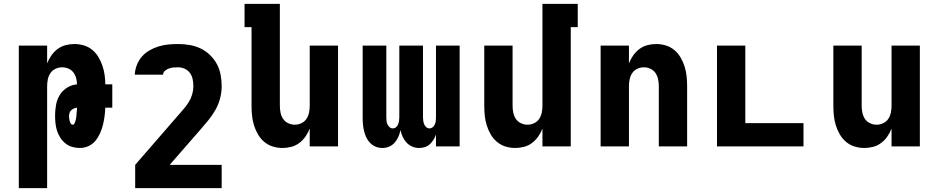

<svg xmlns="http://www.w3.org/2000/svg" viewBox="-20 -755 4840 990"><path d="M77 215V-520H223V-428Q231 -449 244.5 -468.5Q258 -488 276.5 -502Q295 -516 317.5 -522Q340 -528 364 -528Q388 -528 412 -521Q436 -514 455 -498.5Q474 -483 487 -461.5Q500 -440 508 -416.5Q516 -393 519.5 -368.5Q523 -344 523 -320H559V-200H523Q522 -177 519 -154.5Q516 -132 510.5 -110Q505 -88 495.5 -67Q486 -46 471.5 -28.5Q457 -11 436 -1.5Q415 8 392 8Q372 8 352.5 2.5Q333 -3 317.5 -15.5Q302 -28 291 -45Q280 -62 274 -81Q268 -100 266 -120Q264 -140 264 -159V-160Q264 -187 269 -214.5Q274 -242 288 -265Q302 -288 326 -303Q350 -318 377 -320Q377 -336 372.5 -352.5Q368 -369 358 -382Q348 -395 332.5 -401.5Q317 -408 300 -408Q282 -408 265.5 -400Q249 -392 239.5 -377.5Q230 -363 226.5 -345.5Q223 -328 223 -310V215ZM356 -112Q361 -112 364 -118Q367 -124 368.5 -129.5Q370 -135 371.5 -141Q373 -147 373.5 -152.5Q374 -158 374.5 -164Q375 -170 375.5 -176Q376 -182 376.5 -188Q377 -194 377 -200Q369 -199 361 -195.5Q353 -192 347 -186.5Q341 -181 338.5 -172.5Q336 -164 336 -156Q336 -149 337 -142.5Q338 -136 339.5 -130Q341 -124 345 -118Q349 -112 356 -112Z M677 215V95L901 -163Q915 -179 929 -195.5Q943 -212 954 -230Q965 -248 971 -268.5Q977 -289 977 -310Q977 -328 973.5 -346Q970 -364 959.5 -378.5Q949 -393 932.5 -400.5Q916 -408 898 -408Q886 -408 874.5 -407Q863 -406 851.5 -402Q840 -398 830.5 -390Q821 -382 821 -370H675Q676 -395 685.5 -419.5Q695 -444 711.5 -463Q728 -482 750.5 -495Q773 -508 797.5 -515.5Q822 -523 847 -525.5Q872 -528 898 -528Q928 -528 957.5 -523Q987 -518 1013.5 -505.5Q1040 -493 1062 -472Q1084 -451 1098 -425Q1112 -399 1117.5 -369.5Q1123 -340 1123 -310Q1123 -278 1114.5 -246.5Q1106 -215 1090 -187Q1074 -159 1053.5 -134Q1033 -109 1012 -85L855 95H1123V215Z M1436 8Q1411 8 1386.5 0.5Q1362 -7 1342.5 -23.5Q1323 -40 1310 -62.5Q1297 -85 1289.5 -109.5Q1282 -134 1279.5 -159.5Q1277 -185 1277 -210V-615H1241V-735H1423V-210Q1423 -192 1426.5 -174.5Q1430 -157 1439.5 -142.5Q1449 -128 1465.5 -120Q1482 -112 1500 -112Q1518 -112 1534.5 -120Q1551 -128 1560.5 -142.5Q1570 -157 1573.5 -174.5Q1577 -192 1577 -210V-520H1723V0H1577V-92Q1569 -71 1555.5 -51.5Q1542 -32 1523.5 -18Q1505 -4 1482.5 2Q1460 8 1436 8Z M1952 8Q1934 8 1917.5 1.5Q1901 -5 1888.5 -18Q1876 -31 1868.5 -47Q1861 -63 1857 -80Q1853 -97 1851.5 -114.5Q1850 -132 1850 -150V-520H1972V-150Q1972 -141 1973 -131.5Q1974 -122 1978 -113.5Q1982 -105 1989 -99Q1996 -93 2005 -93Q2015 -93 2022 -99Q2029 -105 2032.5 -113.5Q2036 -122 2037.5 -131.5Q2039 -141 2039 -150V-520H2161V-150Q2161 -141 2162.5 -131.5Q2164 -122 2167.5 -113.5Q2171 -105 2178 -99Q2185 -93 2195 -93Q2204 -93 2211 -99Q2218 -105 2222 -113.5Q2226 -122 2227 -131.5Q2228 -141 2228 -150V-520H2350V0H2228V-61Q2223 -47 2215 -34Q2207 -21 2196 -11Q2185 -1 2170.5 3.5Q2156 8 2141 8Q2123 8 2106 1Q2089 -6 2076.5 -19.5Q2064 -33 2056.5 -49.5Q2049 -66 2045 -84Q2041 -66 2034 -49.5Q2027 -33 2015 -19.5Q2003 -6 1986.5 1Q1970 8 1952 8Z M2636 8Q2611 8 2586.5 0.5Q2562 -7 2542.5 -23.5Q2523 -40 2510 -62.5Q2497 -85 2489.5 -109.5Q2482 -134 2479.5 -159.5Q2477 -185 2477 -210V-520H2623V-210Q2623 -192 2626.5 -174.5Q2630 -157 2639.5 -142.5Q2649 -128 2665.5 -120Q2682 -112 2700 -112Q2718 -112 2734.5 -120Q2751 -128 2760.5 -142.5Q2770 -157 2773.5 -174.5Q2777 -192 2777 -210V-735H2959V-615H2923V0H2777V-92Q2769 -71 2755.5 -51.5Q2742 -32 2723.5 -18Q2705 -4 2682.5 2Q2660 8 2636 8Z M3077 0V-520H3223V-428Q3231 -449 3244.5 -468.5Q3258 -488 3276.5 -502Q3295 -516 3317.5 -522Q3340 -528 3364 -528Q3389 -528 3413.5 -520.5Q3438 -513 3457.5 -496.5Q3477 -480 3490 -457.5Q3503 -435 3510.5 -410.5Q3518 -386 3520.5 -360.5Q3523 -335 3523 -310V0H3377V-310Q3377 -328 3373.5 -345.5Q3370 -363 3360.5 -377.5Q3351 -392 3334.5 -400Q3318 -408 3300 -408Q3282 -408 3265.5 -400Q3249 -392 3239.5 -377.5Q3230 -363 3226.5 -345.5Q3223 -328 3223 -310V0Z M3677 0V-520H3823V-120H4123V0Z M4436 8Q4411 8 4386.5 0.5Q4362 -7 4342.5 -23.5Q4323 -40 4310 -62.5Q4297 -85 4289.5 -109.5Q4282 -134 4279.5 -159.5Q4277 -185 4277 -210V-520H4423V-210Q4423 -192 4426.5 -174.5Q4430 -157 4439.5 -142.5Q4449 -128 4465.5 -120Q4482 -112 4500 -112Q4518 -112 4534.5 -120Q4551 -128 4560.5 -142.5Q4570 -157 4573.5 -174.5Q4577 -192 4577 -210V-520H4723V0H4577V-92Q4569 -71 4555.5 -51.5Q4542 -32 4523.5 -18Q4505 -4 4482.5 2Q4460 8 4436 8Z"/></svg>

Font: Iosevka Heavy Extended
Style: Regular
Weight: 900
Width: 7
Monospace: yes
Designer: Belleve Invis
Foundry: Belleve Invis
Version: Version 32.5.0; ttfautohint (v1.8.4)